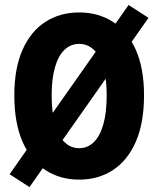

<svg xmlns="http://www.w3.org/2000/svg" viewBox="-20 -714 640 776"><path d="M18.7 -9.8 499.7 -693.8 580.2 -641.9 99.2 42.1ZM300 12Q222.4 12 163.2 -26.8Q104.1 -65.7 71 -141.4Q37.9 -217.2 37.9 -328.8Q37.9 -437.7 71 -512.5Q104.1 -587.3 163.2 -625.5Q222.4 -663.7 300 -663.7Q377.6 -663.7 436.8 -625.5Q495.9 -587.3 529 -512.5Q562.1 -437.7 562.1 -328.8Q562.1 -217.2 529 -141.4Q495.9 -65.7 436.8 -26.8Q377.6 12 300 12ZM300 -115.1Q334.1 -115.1 359 -139.3Q383.9 -163.5 397.5 -211Q411.2 -258.5 411.2 -328.8Q411.2 -396.7 397.5 -443.1Q383.9 -489.4 359 -513Q334.1 -536.6 300 -536.6Q265.9 -536.6 241 -513Q216.1 -489.4 202.5 -443.1Q188.8 -396.7 188.8 -328.8Q188.8 -258.5 202.5 -211Q216.1 -163.5 241 -139.3Q265.9 -115.1 300 -115.1Z"/></svg>

Font: Source Code Pro ExtraLight
Style: Regular
Weight: 200
Monospace: yes
Designer: Paul D. Hunt, Teo Tuominen
Foundry: Adobe
Version: Version 1.026;hotconv 1.1.0;makeotfexe 2.6.0